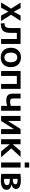

<svg xmlns="http://www.w3.org/2000/svg" viewBox="2144 -2934 800 5127"><g transform="rotate(90 2543.5 -370.0)"><path d="M291 -191H289L185 0H44L211 -265L49 -520H194L293 -338H295L394 -520H536L374 -265L541 0H395Z M1152 0H1021V-420H857V-253Q857 -109 804 -53.5Q751 2 606 10L599 -90Q655 -93 681 -107.5Q707 -122 718 -159Q729 -196 729 -272V-520H1152Z M1324.5 -457Q1394 -530 1513 -530Q1632 -530 1702 -457Q1772 -384 1772 -260Q1772 -136 1702 -63Q1632 10 1513 10Q1394 10 1324.5 -63Q1255 -136 1255 -260Q1255 -384 1324.5 -457ZM1513 -89Q1574 -89 1608 -132.5Q1642 -176 1642 -260Q1642 -344 1608 -387.5Q1574 -431 1513 -431Q1453 -431 1419 -387.5Q1385 -344 1385 -260Q1385 -176 1419 -132.5Q1453 -89 1513 -89Z M1875 -520H2352V0H2220V-420H2007V0H1875Z M2807 -164Q2750 -138 2678 -138Q2568 -138 2524 -177.5Q2480 -217 2480 -315V-520H2608V-341Q2608 -278 2626.5 -259Q2645 -240 2702 -240Q2765 -240 2807 -263V-520H2937V0H2807Z M3208 -520V-181H3209L3424 -520H3559V0H3427V-339H3425L3210 0H3075V-520Z M3834 -312 4013 -520H4170L3942 -271L4179 0H4022L3834 -229H3832V0H3697V-520H3832V-312Z M4317 0V-520H4454V0ZM4317 -630V-750H4454V-630Z M4755 -82Q4778 -79 4801 -79Q4921 -79 4921 -159Q4921 -232 4798 -232H4755ZM4755 -314H4796Q4845 -314 4873 -332Q4901 -350 4901 -381Q4901 -441 4798 -441Q4776 -441 4755 -438ZM5048 -150Q5048 7 4796 7Q4707 7 4622 -4V-516Q4702 -527 4787 -527Q5025 -527 5025 -397Q5025 -352 4992.5 -320.5Q4960 -289 4903 -279V-278Q4971 -269 5009.5 -234.5Q5048 -200 5048 -150Z"/></g></svg>

Font: Mplus 1p Bold
Style: Bold
Weight: 700
Version: Version 1.061